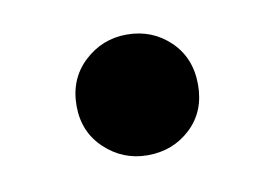

<svg xmlns="http://www.w3.org/2000/svg" viewBox="-35 -445 330 246"><g transform="rotate(-10 130.0 -321.5)"><path d="M220 -321Q220 -356 197 -378Q174 -400 141 -400Q109 -400 85.5 -378Q62 -356 62 -321Q62 -287 85.5 -265Q109 -243 141 -243Q174 -243 197 -264.5Q220 -286 220 -321Z"/></g></svg>

Font: Repo DemiBold
Style: Regular
Weight: 600
Designer: Stefan Peev
Foundry: Context Ltd
Version: Version 1.502